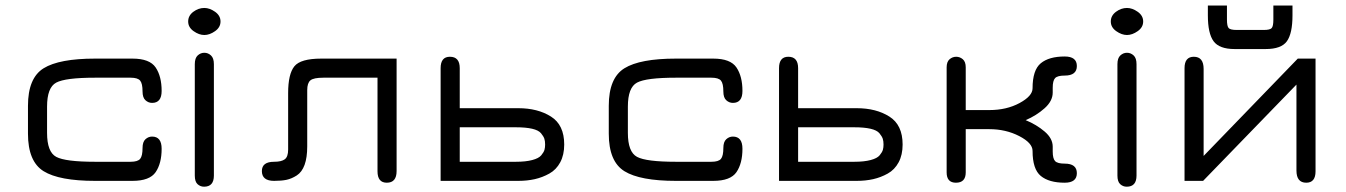

<svg xmlns="http://www.w3.org/2000/svg" viewBox="-20 -666 4955 707"><path d="M467.8 0H330.1Q198.2 0 140.6 -35.6Q83 -71.3 83 -173.8V-276.4Q83 -378.9 140.6 -414.6Q198.2 -450.2 330.1 -450.2H467.8Q531.2 -450.2 553.2 -417.5Q575.2 -384.8 575.2 -331.1Q575.2 -287.1 540 -287.1Q526.4 -287.1 515.6 -296.9Q504.9 -306.6 504.9 -329.1Q504.9 -358.4 496.1 -369.1Q487.3 -379.9 460.9 -379.9H330.1Q220.7 -379.9 187 -361.8Q153.3 -343.8 153.3 -273.4V-176.8Q153.3 -106.4 187 -88.4Q220.7 -70.3 330.1 -70.3H460.9Q487.3 -70.3 496.1 -81.1Q504.9 -91.8 504.9 -121.1Q504.9 -143.6 515.6 -153.3Q526.4 -163.1 540 -163.1Q575.2 -163.1 575.2 -118.2Q575.2 -64.5 553.2 -32.2Q531.2 0 467.8 0Z M697.3 -429.7Q697.3 -452.1 708 -461.9Q718.8 -471.7 732.4 -471.7Q746.1 -471.7 756.8 -461.9Q767.6 -452.1 767.6 -429.7V-19.5Q767.6 21.5 731.4 21.5Q717.8 21.5 707.5 12.2Q697.3 2.9 697.3 -19.5ZM732.4 -636.7Q752 -636.7 772 -622.6Q792 -608.4 792 -586.9Q792 -565.4 772 -551.3Q752 -537.1 732.4 -537.1Q712.9 -537.1 692.9 -551.3Q672.9 -565.4 672.9 -586.9Q672.9 -608.4 691.9 -622.6Q710.9 -636.7 732.4 -636.7Z M1440.4 -36.1Q1440.4 6.8 1404.3 6.8Q1370.1 6.8 1370.1 -35.2V-379.9H1170.9Q1134.8 -379.9 1123 -370.1Q1111.3 -360.4 1111.3 -334V-127Q1111.3 -85.9 1101.6 -59.1Q1091.8 -32.2 1072.8 -20Q1053.7 -7.8 1035.2 -3.9Q1016.6 0 989.3 0Q944.3 0 944.3 -36.1Q944.3 -70.3 989.3 -70.3Q1016.6 -70.3 1028.8 -79.6Q1041 -88.9 1041 -115.2V-323.2Q1041 -393.6 1064 -421.9Q1086.9 -450.2 1163.1 -450.2H1440.4Z M1879.9 -70.3Q1916 -70.3 1939.9 -76.7Q1963.9 -83 1973.1 -94.2Q1982.4 -105.5 1984.9 -114.3Q1987.3 -123 1987.3 -133.8Q1987.3 -146.5 1984.4 -155.3Q1981.4 -164.1 1972.2 -175.3Q1962.9 -186.5 1939.5 -191.9Q1916 -197.3 1879.9 -197.3H1672.9V-70.3ZM1602.5 0V-415Q1602.5 -457 1636.7 -457Q1672.9 -457 1672.9 -415V-267.6H1888.7Q1960 -267.6 2008.8 -236.8Q2057.6 -206.1 2057.6 -133.8Q2057.6 -95.7 2043 -68.4Q2028.3 -41 2002.9 -26.9Q1977.5 -12.7 1949.2 -6.3Q1920.9 0 1888.7 0Z M2606.4 0H2468.8Q2336.9 0 2279.3 -35.6Q2221.7 -71.3 2221.7 -173.8V-276.4Q2221.7 -378.9 2279.3 -414.6Q2336.9 -450.2 2468.8 -450.2H2606.4Q2669.9 -450.2 2691.9 -417.5Q2713.9 -384.8 2713.9 -331.1Q2713.9 -287.1 2678.7 -287.1Q2665 -287.1 2654.3 -296.9Q2643.6 -306.6 2643.6 -329.1Q2643.6 -358.4 2634.8 -369.1Q2626 -379.9 2599.6 -379.9H2468.8Q2359.4 -379.9 2325.7 -361.8Q2292 -343.8 2292 -273.4V-176.8Q2292 -106.4 2325.7 -88.4Q2359.4 -70.3 2468.8 -70.3H2599.6Q2626 -70.3 2634.8 -81.1Q2643.6 -91.8 2643.6 -121.1Q2643.6 -143.6 2654.3 -153.3Q2665 -163.1 2678.7 -163.1Q2713.9 -163.1 2713.9 -118.2Q2713.9 -64.5 2691.9 -32.2Q2669.9 0 2606.4 0Z M3126 -70.3Q3162.1 -70.3 3186 -76.7Q3210 -83 3219.2 -94.2Q3228.5 -105.5 3231 -114.3Q3233.4 -123 3233.4 -133.8Q3233.4 -146.5 3230.5 -155.3Q3227.5 -164.1 3218.3 -175.3Q3209 -186.5 3185.5 -191.9Q3162.1 -197.3 3126 -197.3H2918.9V-70.3ZM2848.6 0V-415Q2848.6 -457 2882.8 -457Q2918.9 -457 2918.9 -415V-267.6H3134.8Q3206.1 -267.6 3254.9 -236.8Q3303.7 -206.1 3303.7 -133.8Q3303.7 -95.7 3289.1 -68.4Q3274.4 -41 3249 -26.9Q3223.6 -12.7 3195.3 -6.3Q3167 0 3134.8 0Z M3623 -190.4H3536.1V-31.2Q3536.1 6.8 3500 6.8Q3465.8 6.8 3465.8 -31.2V-418Q3465.8 -438.5 3476.6 -447.8Q3487.3 -457 3501 -457Q3514.6 -457 3525.4 -447.8Q3536.1 -438.5 3536.1 -418V-260.7H3623Q3686.5 -260.7 3734.4 -286.6Q3782.2 -312.5 3782.2 -340.8Q3782.2 -408.2 3812.5 -433.1Q3842.8 -458 3900.4 -458Q3945.3 -458 3945.3 -422.9Q3945.3 -387.7 3900.4 -387.7Q3874 -387.7 3865.2 -378.4Q3856.4 -369.1 3856.4 -342.8V-325.2Q3856.4 -293.9 3826.2 -267.1Q3795.9 -240.2 3756.8 -223.6Q3796.9 -207 3826.7 -181.6Q3856.4 -156.2 3856.4 -126V-108.4Q3856.4 -82 3865.2 -72.8Q3874 -63.5 3900.4 -63.5Q3945.3 -63.5 3945.3 -28.3Q3945.3 6.8 3900.4 6.8Q3842.8 6.8 3812.5 -18.1Q3782.2 -43 3782.2 -110.4Q3782.2 -139.6 3732.9 -165Q3683.6 -190.4 3623 -190.4Z M4094.7 -429.7Q4094.7 -452.1 4105.5 -461.9Q4116.2 -471.7 4129.9 -471.7Q4143.6 -471.7 4154.3 -461.9Q4165 -452.1 4165 -429.7V-19.5Q4165 21.5 4128.9 21.5Q4115.2 21.5 4105 12.2Q4094.7 2.9 4094.7 -19.5ZM4129.9 -636.7Q4149.4 -636.7 4169.4 -622.6Q4189.5 -608.4 4189.5 -586.9Q4189.5 -565.4 4169.4 -551.3Q4149.4 -537.1 4129.9 -537.1Q4110.4 -537.1 4090.3 -551.3Q4070.3 -565.4 4070.3 -586.9Q4070.3 -608.4 4089.4 -622.6Q4108.4 -636.7 4129.9 -636.7Z M4824.2 -450.2V-35.2Q4824.2 6.8 4790 6.8Q4753.9 6.8 4753.9 -38.1V-354.5L4410.2 0H4341.8V-415Q4341.8 -457 4376 -457Q4412.1 -457 4412.1 -412.1V-91.8L4758.8 -450.2ZM4526.4 -485.4Q4469.7 -485.4 4448.7 -514.2Q4427.7 -543 4427.7 -609.4V-645.5H4498V-593.8Q4498 -569.3 4504.4 -562.5Q4510.7 -555.7 4534.2 -555.7H4633.8Q4656.2 -555.7 4662.6 -562.5Q4668.9 -569.3 4668.9 -593.8V-645.5H4739.3V-609.4Q4739.3 -543 4718.8 -514.2Q4698.2 -485.4 4640.6 -485.4Z"/></svg>

Font: Jura
Style: DemiBold
Weight: 600
Version: Version 2.4